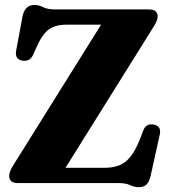

<svg xmlns="http://www.w3.org/2000/svg" viewBox="-20 -738 694 774"><path d="M598.5 -629 244 -61.5H401Q433 -61.5 458.2 -70.5Q483.5 -79.5 504.2 -104.2Q525 -129 544 -176.5L558.5 -214Q570 -242 601 -235.5Q631.5 -229 624 -195.5L587 -28Q581.5 -5 570.8 5.8Q560 16.5 539.5 16.5Q521.5 16.5 504.2 8.2Q487 0 456.5 0H51Q17 0 17 -29.5Q17 -46 33 -71L387.5 -638.5H246.5Q203.5 -638.5 176.8 -619.2Q150 -600 126.5 -546L113 -516Q105.5 -500.5 94.2 -496Q83 -491.5 71 -493.5Q39 -498.5 45 -533.5L71 -673Q80.5 -718 119 -718Q136.5 -718 154.2 -709Q172 -700 202 -700H581Q615.5 -700 615.5 -671Q615.5 -656 598.5 -629Z"/></svg>

Font: Fraunces 9pt S000
Style: Bold
Weight: 700
Version: Version 1.000; ttfautohint (v1.8.3)